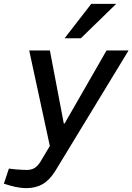

<svg xmlns="http://www.w3.org/2000/svg" viewBox="-88 -764 685 993"><path d="M48 209Q32 209 11 206Q-10 203 -35 196L-68 186L-42 108L-7 112Q9 113 24.5 114Q40 115 50 115Q75 115 91.5 104.5Q108 94 122 71L178 -23L183 6H173L63 -503H170L242 -125H246L463 -503H577L198 120Q169 167 133 188Q97 209 48 209ZM246 -566 384 -744H513L330 -566Z"/></svg>

Font: REM
Style: Italic
Weight: 400
Italic angle: -11°
Designer: Octavio Pardo
Foundry: Ashler Design
Version: Version 1.005;gftools[0.9.28]